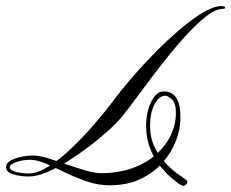

<svg xmlns="http://www.w3.org/2000/svg" viewBox="-90 -581 761 632"><path d="M639 -561Q650 -561 651 -556.5Q652 -552 645 -552Q619 -552 584.5 -524Q550 -496 511.5 -452.5Q473 -409 435.5 -360.5Q398 -312 366.5 -269Q335 -226 314 -200Q296 -178 267 -151.5Q238 -125 203 -98.5Q168 -72 132 -49.5Q96 -27 63 -13.5Q30 0 5 0Q-22 0 -46 -7Q-70 -14 -70 -31Q-70 -48 -42 -58.5Q-14 -69 19 -69Q40 -69 68.5 -60Q97 -51 129 -40Q161 -29 191 -20Q221 -11 243 -11Q300 -11 345.5 -27.5Q391 -44 423 -72Q455 -100 472 -135.5Q489 -171 489 -210Q489 -242 475.5 -254Q462 -266 455 -266Q433 -266 418.5 -237.5Q404 -209 404 -167Q404 -127 419 -96.5Q434 -66 454.5 -44.5Q475 -23 494.5 -9Q514 5 523 11Q531 17 523.5 25.5Q516 34 507 29Q496 23 477 7Q458 -9 438 -33.5Q418 -58 404.5 -91.5Q391 -125 391 -167Q391 -213 408 -246.5Q425 -280 447 -280Q461 -281 474 -274.5Q487 -268 495.5 -249Q504 -230 504 -192Q504 -157 489.5 -118.5Q475 -80 446 -46.5Q417 -13 373 8Q329 29 270 29Q234 29 197 16.5Q160 4 125 -13Q90 -30 60.5 -42.5Q31 -55 10 -55Q-15 -55 -36.5 -47.5Q-58 -40 -58 -31Q-58 -20 -36.5 -15Q-15 -10 5 -10Q32 -10 68 -32Q104 -54 142.5 -90.5Q181 -127 218 -169.5Q255 -212 285 -252Q310 -286 345.5 -327Q381 -368 421.5 -409Q462 -450 502.5 -484.5Q543 -519 578.5 -540Q614 -561 639 -561Z"/></svg>

Font: Kapakana
Style: Regular
Weight: 400
Designer: Kousuke Nagai
Version: Version 1.002